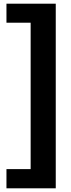

<svg xmlns="http://www.w3.org/2000/svg" viewBox="-20 -812 384 1040"><path d="M282 208V-792H15V-689H146V104H15V208Z"/></svg>

Font: Repo Bold
Style: Bold
Weight: 700
Designer: Stefan Peev
Foundry: Context Ltd
Version: Version 1.502